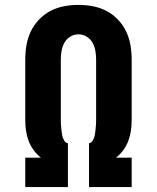

<svg xmlns="http://www.w3.org/2000/svg" viewBox="-20 -763 640 783"><path d="M83 0V-120H147Q130 -133 117 -151Q104 -169 96.5 -189Q89 -209 86 -230.5Q83 -252 83 -274V-520Q83 -550 88 -579Q93 -608 105.5 -634.5Q118 -661 139 -683Q160 -705 186 -718.5Q212 -732 241 -737.5Q270 -743 300 -743Q330 -743 359 -737.5Q388 -732 414 -718.5Q440 -705 461 -683Q482 -661 494.5 -634.5Q507 -608 512 -579Q517 -550 517 -520V-274Q517 -252 514 -230.5Q511 -209 503.5 -189Q496 -169 483 -151Q470 -133 453 -120H517V0H343V-179Q352 -180 357 -188Q362 -196 364.5 -204Q367 -212 368 -221Q369 -230 370 -238.5Q371 -247 371.5 -256Q372 -265 372 -274V-520Q372 -538 369 -555.5Q366 -573 357.5 -588.5Q349 -604 333.5 -613.5Q318 -623 300 -623Q282 -623 266.5 -613.5Q251 -604 242.5 -588.5Q234 -573 231 -555.5Q228 -538 228 -520V-274Q228 -265 228.5 -256Q229 -247 230 -238.5Q231 -230 232 -221Q233 -212 235.5 -204Q238 -196 243 -188Q248 -180 257 -179V0Z"/></svg>

Font: Iosevka Slab Heavy Extended
Style: Regular
Weight: 900
Width: 7
Monospace: yes
Designer: Belleve Invis
Foundry: Belleve Invis
Version: Version 11.1.0; ttfautohint (v1.8.3)